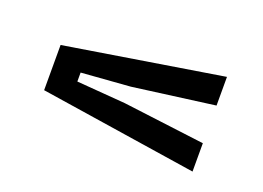

<svg xmlns="http://www.w3.org/2000/svg" viewBox="-50 -607 609 445"><g transform="rotate(20 254.0 -385.0)"><path d="M447.7 -268.6 60 -328.2V-439.7L447.7 -502.1V-431.4L246.1 -404.6L125.5 -395.5V-373.4L246.1 -363.9L447.7 -338.5Z"/></g></svg>

Font: Big Shoulders Stencil Text SC Thin
Style: Regular
Weight: 100
Designer: Patric King
Foundry: XO Type Co
Version: Version 2.001